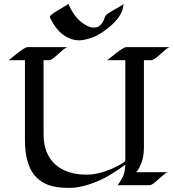

<svg xmlns="http://www.w3.org/2000/svg" viewBox="-20 -943 884 977"><path d="M843.8 -703.1Q833.5 -700.2 821.3 -689.5Q809.1 -678.7 795.9 -667Q762.7 -636.7 748.5 -636.7H712.4V-189.9Q712.4 -136.2 690.4 -92.8Q683.1 -77.6 672.9 -66.9H834Q822.3 -63.5 798.1 -41.3Q773.9 -19 761.5 -9.8Q749 -0.5 738.8 -0.5H578.6Q607.9 -41.5 612.5 -64.5Q617.2 -87.4 617.7 -105Q540 -48.8 491.7 -27.3Q400.9 13.2 331.5 13.2Q262.2 13.2 220.7 -3.9Q179.2 -21 154.3 -52.7Q106.9 -112.3 106.9 -231.4V-636.7H24.4Q30.3 -641.1 43.5 -652.1Q56.6 -663.1 71.8 -674.8Q109.4 -703.1 119.1 -703.1H322.8Q311 -699.7 286.9 -677.5Q262.7 -655.3 250.2 -646Q237.8 -636.7 227.5 -636.7H201.7V-259.3Q201.7 -159.7 262.2 -105.5Q320.3 -54.2 421.4 -54.2Q490.2 -54.2 575.2 -96.7Q599.6 -108.9 617.7 -122.6V-636.7H525.9Q531.7 -641.1 545.2 -652.1Q558.6 -663.1 573.7 -674.8Q611.3 -703.1 621.1 -703.1ZM608.4 -923.3Q606.9 -860.4 527.3 -798.3Q480 -761.2 442.6 -749.5Q405.3 -737.8 383.3 -737.8Q361.3 -737.8 340.8 -745.1Q320.3 -752.4 302.7 -765.1Q262.2 -794.4 235.4 -852.5Q233.4 -856 233.4 -858.4Q233.4 -860.8 240.2 -866.9Q247.1 -873 257.6 -879.9Q268.1 -886.7 280.3 -893.8Q292.5 -900.9 302.7 -907.2Q327.6 -921.4 328.1 -923.3Q360.4 -845.7 418 -814.5Q439 -802.7 456.8 -802.7Q474.6 -802.7 483.9 -809.6Q493.2 -816.4 499 -825.2Q509.8 -840.8 512.2 -852.3Q514.6 -863.8 528.1 -873Q541.5 -882.3 558.1 -891.8Q574.7 -901.4 589.6 -909.7Q604.5 -918 608.4 -923.3Z"/></svg>

Font: Fondamento
Style: Regular
Weight: 400
Version: Version 1.000